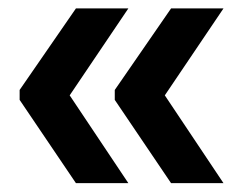

<svg xmlns="http://www.w3.org/2000/svg" viewBox="-20 -466 552 445"><path d="M362 -245 498 -41.5H376.5L246 -234.5V-257.5L376.5 -446.5H498ZM141.5 -245 277.5 -41.5H156L25.5 -234.5V-257.5L156 -446.5H277.5Z"/></svg>

Font: Anek Bangla Medium SemiBold
Style: Regular
Weight: 600
Version: Version 1.003